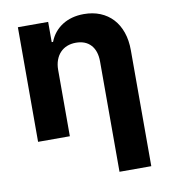

<svg xmlns="http://www.w3.org/2000/svg" viewBox="-84 -624 790 900"><g transform="rotate(-10 311.0 -174.5)"><path d="M60.4 -545.5H204.5V-449.2H210.9Q220.2 -473.4 235.6 -492.4Q251.1 -511.4 272 -524.9Q293 -538.4 318.9 -545.5Q344.8 -552.6 375 -552.6Q418 -552.6 452.8 -538.4Q487.6 -524.1 512.1 -497.7Q536.6 -471.2 549.9 -433.2Q563.2 -395.2 563.2 -347.3V204.5H411.9V-320.3Q411.9 -370.7 386.5 -398.8Q361.2 -426.8 315 -426.8Q292.3 -426.8 273.3 -419.4Q254.3 -411.9 240.6 -397.5Q226.9 -383.2 219.3 -362.4Q211.6 -341.6 211.6 -315.3V0H60.4Z"/></g></svg>

Font: Cannonade
Style: Bold
Weight: 700
Designer: Rasmus Andersson
Foundry: rsms
Version: Version 3.012;git-f93a4a705